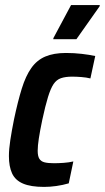

<svg xmlns="http://www.w3.org/2000/svg" viewBox="-20 -726 412 754"><path d="M153 8Q101 8 70.5 -5Q40 -18 27.5 -45Q15 -72 15 -113Q15 -140 20.5 -176Q26 -212 35 -257Q50 -328 65.5 -378Q81 -428 103 -459Q125 -490 158 -504Q191 -518 239 -518Q271 -518 301 -514.5Q331 -511 354 -506L335 -418Q319 -422 299 -423.5Q279 -425 263 -425Q237 -425 219.5 -419Q202 -413 190.5 -396Q179 -379 168.5 -345Q158 -311 146 -255Q137 -212 132.5 -182.5Q128 -153 128 -134Q128 -113 134.5 -102.5Q141 -92 155 -88.5Q169 -85 192 -85Q210 -85 230.5 -86.5Q251 -88 268 -92L250 -6Q226 1 201 4.5Q176 8 153 8ZM189 -572 190 -577 259 -706H372L371 -701L280 -572Z"/></svg>

Font: Saira Condensed SemiBold
Style: Italic
Weight: 600
Width: 3
Italic angle: -12°
Designer: Hector Gatti with collaboration of the Omnibus-Type team
Foundry: Omnibus-Type
Version: Version 1.101